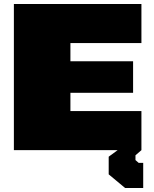

<svg xmlns="http://www.w3.org/2000/svg" viewBox="-20 -757 777 968"><path d="M611 191 528 122V33L573 0H50V-737H693V-540H335V-448H651V-289H335V-197H693V0L663 26V50L679 64H702V191Z"/></svg>

Font: Tomorrow ExtraBold
Style: Regular
Weight: 800
Designer: Tony de Marco, Monica Rizzolli
Foundry: Just in Type
Version: Version 2.002